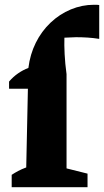

<svg xmlns="http://www.w3.org/2000/svg" viewBox="-20 -785 436 805"><path d="M18 -413V-443Q35 -463 56 -477.5Q77 -492 99 -500Q106 -557 130 -605.5Q154 -654 192 -690Q230 -726 277 -745.5Q324 -765 374 -765Q380 -765 385 -765Q390 -765 396 -764V-622Q371 -626 347 -627.5Q323 -629 299 -629Q286 -629 274 -628Q262 -627 250 -627Q249 -597 251 -557.5Q253 -518 259 -474V-413ZM259 -461V-79L347 -57V0H29V-52Q41 -60 56 -68Q71 -76 90 -83L98 -461Z"/></svg>

Font: Piazzolla Thin Black
Style: Regular
Weight: 900
Version: Version 2.005